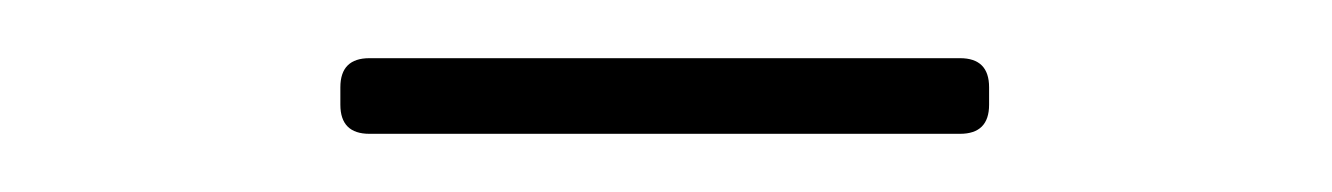

<svg xmlns="http://www.w3.org/2000/svg" viewBox="-20 -649 458 66"><path d="M97 -613V-619Q97 -629 107 -629H310Q320 -629 320 -619V-613Q320 -603 310 -603H107Q97 -603 97 -613Z"/></svg>

Font: Barlow Semi Condensed Thin
Style: Regular
Weight: 250
Width: 4
Designer: Jeremy Tribby
Foundry: Tribby Type
Version: Version 1.408